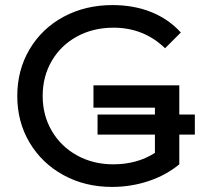

<svg xmlns="http://www.w3.org/2000/svg" viewBox="-20 -728 847 756"><path d="M348 -392H686V-81Q634 -38 565 -15Q496 8 421 8Q315 8 230 -38.5Q145 -85 96.5 -166.5Q48 -248 48 -350Q48 -452 96.5 -534Q145 -616 230.5 -662Q316 -708 423 -708Q507 -708 575.5 -680.5Q644 -653 692 -600L630 -538Q546 -619 427 -619Q347 -619 283.5 -584.5Q220 -550 184 -488.5Q148 -427 148 -350Q148 -274 184 -212.5Q220 -151 283.5 -116Q347 -81 426 -81Q520 -81 590 -126V-304H348ZM364.1 -277H747.2V-198H364.1Z"/></svg>

Font: APTA Sans Medium
Style: Bold
Weight: 500
Version: Version 7.200